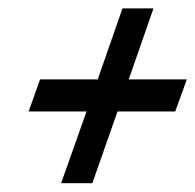

<svg xmlns="http://www.w3.org/2000/svg" viewBox="-20 -558 454 446"><path d="M122 -132.5 181 -299H46.5L73 -373.5H207L264.5 -538.5H336.5L279 -373.5H414L387 -299H253L194.5 -132.5Z"/></svg>

Font: Libre Caslon Condensed
Style: Italic
Weight: 400
Italic angle: -22.583°
Designer: Pablo Impallari, Rodrigo Fuenzalida, Katja Schimmel, Ertekin Erdin
Foundry: Pablo Impallari, Rodrigo Fuenzalida
Version: Version 2.000;gftools[0.9.33]